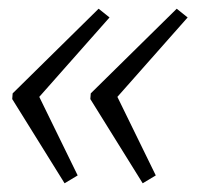

<svg xmlns="http://www.w3.org/2000/svg" viewBox="-20 -461 452 440"><path d="M128 -41 8 -234 9 -247 206 -441 231 -421 70 -239 158 -59ZM307 -41 187 -234 188 -247 385 -441 410 -421 249 -239 337 -59Z"/></svg>

Font: Piazzolla Light
Style: Italic
Weight: 300
Italic angle: -11.3°
Designer: Juan Pablo del Peral
Foundry: Huerta Tipografica
Version: Version 1.330